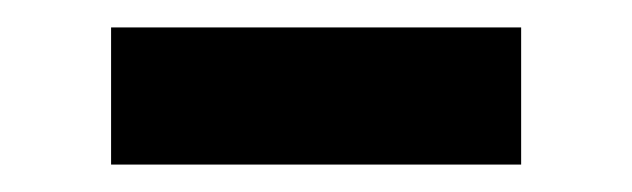

<svg xmlns="http://www.w3.org/2000/svg" viewBox="-20 -340 461 140"><path d="M61 -320H360V-220H61Z"/></svg>

Font: Cairo SemiBold
Style: Regular
Weight: 600
Designer: Mohamed Gaber, Accademia di Belle Arti di Urbino and others
Foundry: Kief Type Foundry, Accademia di Belle Arti di Urbino and others
Version: Version 3.011